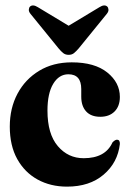

<svg xmlns="http://www.w3.org/2000/svg" viewBox="-20 -686 484 716"><path d="M427 -324.5Q427 -290 407.2 -270.2Q387.5 -250.5 354 -250.5Q319.5 -250.5 301.2 -270.5Q283 -290.5 283 -325.5V-354Q283 -409 235 -409Q200 -409 178.5 -373.5Q157 -338 157 -273.5Q157 -186.5 195.5 -141.2Q234 -96 292 -96Q373 -96 399.5 -155Q409.5 -165.5 417 -165Q427.5 -164.5 427 -149Q419 -79.5 366.5 -34.8Q314 10 230 10Q168.5 10 120.2 -16.5Q72 -43 44.2 -93Q16.5 -143 16.5 -214Q16.5 -282.5 45.2 -336.5Q74 -390.5 126 -422Q178 -453.5 247.5 -453.5Q333 -453.5 380 -415.8Q427 -378 427 -324.5ZM273.5 -505.5Q264 -494.5 256 -488Q248 -481.5 236 -481.5Q224 -481.5 215.8 -488Q207.5 -494.5 198.5 -505.5L94 -634Q87 -642.5 87.5 -650Q88 -657.5 92 -661.5Q102.5 -671 121.5 -659L236 -590L350.5 -659Q369.5 -671 380 -661.5Q384 -657.5 384.5 -650Q385 -642.5 378 -634Z"/></svg>

Font: Fraunces 144pt Soft
Style: Bold
Weight: 700
Version: Version 1.000;[0bf87f6ff]